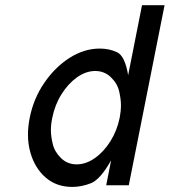

<svg xmlns="http://www.w3.org/2000/svg" viewBox="-20 -718 658 744"><path d="M277.3 -81.1Q313 -81.1 347.7 -105.5Q382.3 -129.9 408 -170.9Q433.6 -211.9 443.8 -261.7Q448.7 -287.1 448.7 -310.5Q448.7 -333 441.9 -363.5Q435.1 -394 409.9 -418.5Q384.8 -442.9 349.1 -442.9Q313 -442.9 278.6 -418.5Q244.1 -394 218.3 -352.8Q192.4 -311.5 182.6 -261.7Q177.2 -236.3 177.2 -212.9Q177.2 -190.9 184.3 -160.4Q191.4 -129.9 216.3 -105.5Q241.2 -81.1 277.3 -81.1ZM366.7 -529.8Q403.3 -529.8 433.6 -515.6Q463.9 -501.5 476.6 -426.8L530.3 -697.8H617.7L479 0H391.6L410.6 -96.7Q368.7 -22.5 332.5 -8.1Q296.4 6.3 259.8 6.3Q199.2 6.3 157.2 -29.8Q115.2 -65.9 97.7 -127Q88.4 -159.7 88.4 -196.3Q88.4 -227.5 95.2 -261.7Q109.9 -335.9 151.4 -396.7Q192.9 -457.5 249.5 -493.7Q306.2 -529.8 366.7 -529.8Z"/></svg>

Font: Qaz
Style: Italic
Weight: 400
Italic angle: -11.25°
Designer: GGBotNet
Foundry: f0n7
Version: 0.70